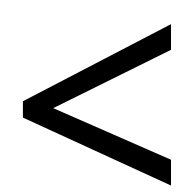

<svg xmlns="http://www.w3.org/2000/svg" viewBox="-20 -642 591 585"><path d="M501 -76.7 49.8 -283.7V-333.5L501 -568.4V-490.2L142.1 -312.5L501 -155.3ZM221.2 -622.1Z"/></svg>

Font: Noto Sans Gurmukhi UI
Style: Regular
Weight: 400
Designer: Monotype Design Team
Foundry: Monotype Imaging Inc.
Version: Version 1.03